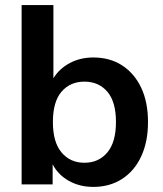

<svg xmlns="http://www.w3.org/2000/svg" viewBox="-20 -725 640 755"><path d="M347 10Q293 10 250.5 -14Q208 -38 187 -79V0H65V-705H190V-417Q212 -454 253.5 -476.5Q295 -499 347 -499Q412 -499 460 -468Q508 -437 535 -380.5Q562 -324 562 -245Q562 -167 535 -109.5Q508 -52 459.5 -21Q411 10 347 10ZM312 -85Q368 -85 402 -125.5Q436 -166 436 -245Q436 -325 402 -364.5Q368 -404 312 -404Q256 -404 222 -364.5Q188 -325 188 -245Q188 -166 222 -125.5Q256 -85 312 -85Z"/></svg>

Font: Nunito Sans
Style: Bold
Weight: 700
Designer: Vernon Adams
Foundry: Vernon Adams
Version: Version 3.101; ttfautohint (v1.8.4.7-5d5b);gftools[0.9.27]